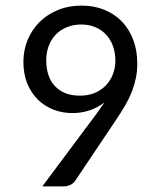

<svg xmlns="http://www.w3.org/2000/svg" viewBox="-20 -669 547 689"><path d="M64 0ZM322.3 -255.4Q331.5 -268.1 339.6 -279.3Q347.7 -290.5 355 -301.8Q331.5 -283.2 302 -273.2Q272.5 -263.2 239.3 -263.2Q204.1 -263.2 172.4 -275.4Q140.6 -287.6 116.5 -311Q92.3 -334.5 78.1 -368.7Q64 -402.8 64 -447.3Q64 -489.3 79.3 -526.1Q94.7 -563 122.3 -590.3Q149.9 -617.7 188.2 -633.3Q226.6 -648.9 272.5 -648.9Q317.9 -648.9 354.7 -633.8Q391.6 -618.7 418 -591.1Q444.3 -563.5 458.5 -525.1Q472.7 -486.8 472.7 -440.9Q472.7 -413.1 467.5 -388.4Q462.4 -363.8 453.1 -339.8Q443.8 -315.9 430.2 -292.5Q416.5 -269 399.9 -244.1L249 -19Q243.2 -10.7 232.2 -5.4Q221.2 0 207 0H131.8ZM394 -450.7Q394 -480.5 385 -504.6Q376 -528.8 359.6 -545.9Q343.3 -563 320.8 -572Q298.3 -581.1 271.5 -581.1Q243.2 -581.1 220 -571.5Q196.8 -562 180.4 -545.2Q164.1 -528.3 155 -504.6Q146 -481 146 -453.1Q146 -392.1 178.2 -358.9Q210.4 -325.7 266.6 -325.7Q297.4 -325.7 321 -335.9Q344.7 -346.2 360.8 -363.5Q377 -380.9 385.5 -403.6Q394 -426.3 394 -450.7Z"/></svg>

Font: Carlito
Style: Regular
Weight: 400
Designer: Lukasz Dziedzic
Foundry: tyPoland Lukasz Dziedzic
Version: Version 1.104